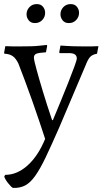

<svg xmlns="http://www.w3.org/2000/svg" viewBox="-29 -679 502 940"><path d="M230 -91Q247 -132 267.5 -181.5Q288 -231 305.5 -275.5Q323 -320 335 -352.5Q347 -385 347 -393Q347 -419 309 -419H263L261 -423L267 -456Q282 -455 299 -454Q313 -453 331 -452.5Q349 -452 368 -452H424Q439 -452 453 -453L446 -416Q423 -412 412 -400Q401 -388 390 -359L261 -55Q222 34 194.5 91.5Q167 149 143 182.5Q119 216 94 229Q69 242 36 241Q32 241 25 234Q18 227 10.5 217.5Q3 208 -2.5 198.5Q-8 189 -8 184L-3 177Q55 177 106.5 130.5Q158 84 192 1Q180 -36 163.5 -85Q147 -134 129 -185Q111 -236 93 -284Q75 -332 61 -368Q49 -393 33.5 -404Q18 -415 -7 -416L-9 -420L-3 -453Q14 -452 30 -452H80Q102 -452 123.5 -452.5Q145 -453 162 -455Q182 -457 200 -459L202 -454L196 -423Q161 -421 149 -416Q137 -411 137 -397Q137 -390 141 -373.5Q145 -357 151 -334.5Q157 -312 165 -285Q173 -258 181 -231Q200 -168 226 -91ZM308 -566Q288 -566 277.5 -579.5Q267 -593 267 -609Q267 -629 281 -644Q295 -659 317 -659Q337 -659 347.5 -646Q358 -633 358 -616Q358 -596 344 -581Q330 -566 308 -566ZM142 -566Q122 -566 111.5 -579.5Q101 -593 101 -609Q101 -629 115 -644Q129 -659 151 -659Q171 -659 181.5 -646Q192 -633 192 -616Q192 -596 178 -581Q164 -566 142 -566Z"/></svg>

Font: Alegreya
Style: Regular
Weight: 400
Designer: Juan Pablo del Peral
Foundry: Juan Pablo del Peral
Version: Version 1.003